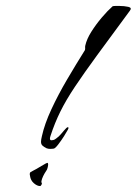

<svg xmlns="http://www.w3.org/2000/svg" viewBox="-20 -615 460 646"><path d="M149 -114Q143 -114 137 -116Q127 -121 122.5 -125.5Q118 -130 118 -138Q118 -145 121 -157Q130 -198 153 -247.5Q176 -297 206 -348Q236 -399 263 -442Q267 -447 266.5 -452.5Q266 -458 267 -462Q272 -484 287.5 -508.5Q303 -533 322.5 -556Q342 -579 359 -594Q363 -595 369 -595Q375 -595 382 -595Q398 -595 411.5 -592Q425 -589 417 -579Q352 -491 307 -429.5Q262 -368 232 -323Q202 -278 183 -239.5Q164 -201 150 -158Q148 -152 148 -149Q148 -143 153 -143Q156 -143 160 -144Q164 -145 169 -149Q178 -155 187 -166Q196 -177 203 -184Q206 -187 208 -187Q213 -187 208 -178Q205 -172 195.5 -157Q186 -142 176 -129Q166 -116 161 -115Q160 -115 156.5 -114.5Q153 -114 149 -114ZM115 11Q105 11 94 1.5Q83 -8 81 -23Q81 -25 80.5 -26.5Q80 -28 80 -29Q80 -34 83 -36Q86 -38 92 -41Q104 -47 112.5 -52.5Q121 -58 134 -65Q138 -67 139 -67Q142 -67 142 -62Q142 -57 140 -50Q138 -43 136 -41Q135 -40 130 -31.5Q125 -23 121.5 -13.5Q118 -4 120 0Q120 0 120.5 0.5Q121 1 121 2Q121 4 119 7.5Q117 11 115 11Z"/></svg>

Font: The Nautigal
Style: Regular
Weight: 400
Designer: Robert E. Leuschke
Foundry: Robert E. Leuschke
Version: Version 1.100; ttfautohint (v1.8.3)